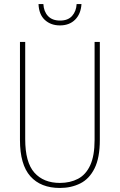

<svg xmlns="http://www.w3.org/2000/svg" viewBox="-20 -922 594 952"><path d="M475 -228Q475 -140 449 -87.5Q423 -35 378 -12.5Q333 10 277 10Q182 10 130.5 -48Q79 -106 79 -228V-714H105V-232Q105 -117 150.5 -66Q196 -15 277 -15Q328 -15 367 -35.5Q406 -56 427.5 -103Q449 -150 449 -228V-714H475ZM384 -902Q381 -853 352.5 -824.5Q324 -796 277 -796Q232 -796 202.5 -823Q173 -850 171 -902H195Q197 -865 218 -842.5Q239 -820 278 -820Q317 -820 337.5 -843Q358 -866 360 -902Z"/></svg>

Font: Noto Sans Myanmar Condensed Thin
Style: Regular
Weight: 100
Width: 3
Designer: Monotype Design Team
Foundry: Monotype Imaging Inc.
Version: Version 2.107; ttfautohint (v1.8.4.7-5d5b)